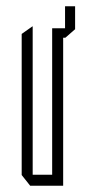

<svg xmlns="http://www.w3.org/2000/svg" viewBox="-20 -591 275 611"><path d="M146 0V-501H181V0H147ZM76 0 49 -34V-35H146V0ZM49 -35V-483L83 -507H84V-35ZM187 -471V-571H219V-498L188 -471ZM178 -471 146 -501H187V-471Z"/></svg>

Font: Foldit ExtraLight
Style: Regular
Weight: 250
Version: Version 1.003